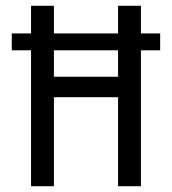

<svg xmlns="http://www.w3.org/2000/svg" viewBox="-20 -645 596 665"><path d="M87.5 0V-470.8H20.8V-529.2H87.5V-625H166.7V-529.2H388.9V-625H468.1V-529.2H534.7V-470.8H468.1V0H388.9V-308.3H166.7V0ZM166.7 -379.2H388.9V-470.8H166.7Z"/></svg>

Font: Afacad Flux
Style: Regular
Weight: 400
Designer: Kristian Moeller
Foundry: Dicotype
Version: Version 1.100